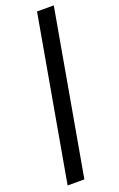

<svg xmlns="http://www.w3.org/2000/svg" viewBox="-159 -762 559 905"><g transform="rotate(-20 121.0 -310.0)"><path d="M13 100 158 -720H242L97 100Z"/></g></svg>

Font: DM Sans 18pt
Style: Italic
Weight: 400
Italic angle: -10°
Designer: Colophon Foundry, Jonny Pinhorn
Foundry: Colophon Foundry
Version: Version 4.004;gftools[0.9.30]